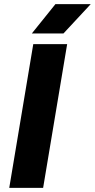

<svg xmlns="http://www.w3.org/2000/svg" viewBox="-20 -915 462 935"><path d="M142 -700H307L190 0H25ZM250 -895H422L289 -752H135Z"/></svg>

Font: Oak Sans ExtraBold
Style: Italic
Weight: 800
Italic angle: -9.49998°
Foundry: Erik Kennedy, Walven
Version: Version 1.000